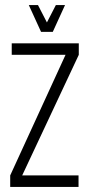

<svg xmlns="http://www.w3.org/2000/svg" viewBox="-20 -733 349 753"><path d="M289 -563V-518L67 -45H288V0H20V-45L237 -518H26V-563ZM141 -608 93 -713H129L164 -645L199 -713H235L187 -608Z"/></svg>

Font: Khand Light
Style: Regular
Weight: 300
Designer: Devanagari: Sanchit Sawaria, Jyotish Sonowal; Latin: Satya Rajpurohit
Foundry: Indian Type Foundry
Version: Version 1.101;PS 1.0;hotconv 1.0.78;makeotf.lib2.5.61930; tt